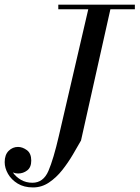

<svg xmlns="http://www.w3.org/2000/svg" viewBox="-52 -770 596 820"><path d="M197 -750H524V-730.5H419.5L294 -170Q279 -143.5 259 -109.5Q239 -75.5 213.8 -43.5Q188.5 -11.5 157.2 9.5Q126 30.5 89 30.5Q50.5 30.5 23.5 14Q-3.5 -2.5 -17.8 -27.5Q-32 -52.5 -32 -77.5Q-32 -109 -15 -125.8Q2 -142.5 25 -142.5Q44 -142.5 62.8 -128.8Q81.5 -115 81.5 -84Q81.5 -55.5 64.2 -42.2Q47 -29 25 -29Q14 -29 3 -33.5Q15.5 -15 37.2 -2.2Q59 10.5 86.5 10.5Q133 10.5 154.8 -40Q176.5 -90.5 199.5 -190L325 -730.5H197Z"/></svg>

Font: Bodoni* 11pt
Style: Italic
Weight: 400
Italic angle: -13°
Version: Version 2.3